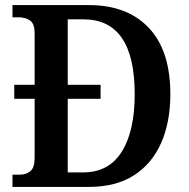

<svg xmlns="http://www.w3.org/2000/svg" viewBox="-20 -734 741 754"><path d="M29 0V-48H57Q83 -48 99.5 -62Q116 -76 116 -114V-346H36V-401H116V-603Q116 -641 98 -653.5Q80 -666 53 -666H29V-714H329Q480 -714 564.5 -624.5Q649 -535 649 -364Q649 -255 613 -173Q577 -91 506 -45.5Q435 0 329 0ZM307 -57Q407 -57 458 -138Q509 -219 509 -364Q509 -658 308 -658H246V-401H375V-346H246V-57Z"/></svg>

Font: Noto Serif Hebrew SemiCondensed SemiBold
Style: Regular
Weight: 600
Width: 4
Designer: Monotype Design Team
Foundry: Monotype Imaging Inc.
Version: Version 2.004; ttfautohint (v1.8.4.7-5d5b)